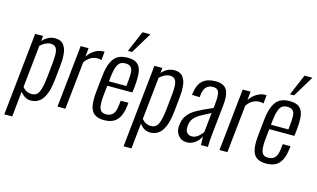

<svg xmlns="http://www.w3.org/2000/svg" viewBox="-114 -1187 2839 1722"><g transform="rotate(15 1306.0 -326.0)"><path d="M14.2 190.4 94.7 -578.1H168L163.6 -530.3Q214.4 -586.9 279.8 -586.9Q307.1 -586.9 327.4 -578.1Q347.7 -569.3 359.9 -552.7Q372.1 -536.1 379.4 -515.6Q386.7 -495.1 388.7 -467.8Q390.6 -446.8 390.6 -427.2Q390.6 -420.4 390.6 -414.1Q389.6 -388.2 386.2 -356.4L373.5 -234.4Q368.7 -188.5 361.1 -152.3Q353.5 -116.2 340.3 -85.2Q327.1 -54.2 309.3 -33.9Q291.5 -13.7 266.4 -2.2Q241.2 9.3 209.5 9.3Q153.3 9.3 112.3 -46.4L87.4 190.4ZM203.6 -48.8Q250 -48.8 270 -92Q290 -135.3 300.3 -233.4L313 -356.4Q317.9 -403.3 317.9 -438Q317.9 -444.8 317.4 -451.7Q316.4 -490.2 301 -509.8Q285.6 -529.3 252.9 -529.3Q208.5 -529.3 158.7 -484.9L117.2 -91.3Q152.3 -48.8 203.6 -48.8Z M457 0 517.6 -578.1H590.8L583 -498.5Q613.8 -542.5 651.4 -563.5Q689 -584.5 725.1 -584.5Q733.4 -584.5 737.8 -584L729.5 -504.9Q713.9 -511.2 694.8 -511.2Q624 -511.2 577.1 -443.8L530.3 0Z M938 -646.5 1021 -841.8H1094.2L976.1 -646.5ZM890.6 9.3Q807.6 9.3 776.4 -42Q754.4 -78.1 754.4 -149.9Q754.4 -180.7 758.3 -217.3L773.4 -363.3Q782.2 -447.8 804.9 -497.3Q827.6 -546.9 863.3 -566.9Q898.9 -586.9 954.1 -586.9Q1014.2 -586.9 1044.4 -561.3Q1074.7 -535.6 1081.5 -482.9Q1084 -460.4 1084 -432.6Q1084 -395 1079.1 -348.6L1072.8 -296.4H839.8L830.6 -210Q826.7 -173.3 826.7 -145.5Q826.7 -105 834.5 -83Q848.1 -45.9 896 -45.9Q934.1 -45.9 957.3 -70.1Q980.5 -94.2 986.8 -157.7L991.2 -197.8H1063L1059.1 -165.5Q1050.3 -81.5 1010.5 -36.1Q970.7 9.3 890.6 9.3ZM844.2 -338.4H1005.9L1010.7 -386.2Q1014.6 -425.3 1014.6 -454.6Q1014.6 -459.5 1014.2 -463.9Q1013.7 -496.6 997.6 -514.4Q981.4 -532.2 947.8 -532.2Q916.5 -532.2 897.7 -519Q878.9 -505.9 866.9 -472.4Q855 -439 848.1 -377.4Z M1121.6 190.4 1202.1 -578.1H1275.4L1271 -530.3Q1321.8 -586.9 1387.2 -586.9Q1414.6 -586.9 1434.8 -578.1Q1455.1 -569.3 1467.3 -552.7Q1479.5 -536.1 1486.8 -515.6Q1494.1 -495.1 1496.1 -467.8Q1498 -446.8 1498 -427.2Q1498 -420.4 1498 -414.1Q1497.1 -388.2 1493.7 -356.4L1481 -234.4Q1476.1 -188.5 1468.5 -152.3Q1460.9 -116.2 1447.8 -85.2Q1434.6 -54.2 1416.7 -33.9Q1398.9 -13.7 1373.8 -2.2Q1348.6 9.3 1316.9 9.3Q1260.7 9.3 1219.7 -46.4L1194.8 190.4ZM1311 -48.8Q1357.4 -48.8 1377.4 -92Q1397.5 -135.3 1407.7 -233.4L1420.4 -356.4Q1425.3 -403.3 1425.3 -438Q1425.3 -444.8 1424.8 -451.7Q1423.8 -490.2 1408.4 -509.8Q1393.1 -529.3 1360.4 -529.3Q1315.9 -529.3 1266.1 -484.9L1224.6 -91.3Q1259.8 -48.8 1311 -48.8Z M1657.7 9.3Q1606.9 9.3 1578.1 -28.3Q1553.7 -59.6 1553.7 -103.5Q1553.7 -111.8 1554.7 -120.6Q1558.1 -149.4 1565.4 -172.1Q1572.8 -194.8 1588.1 -214.8Q1603.5 -234.9 1621.1 -250.2Q1638.7 -265.6 1669.9 -283Q1701.2 -300.3 1732.2 -314.9Q1763.2 -329.6 1812.5 -350.6L1816.9 -392.1Q1820.3 -424.8 1820.3 -449.2Q1820.3 -483.9 1813 -502Q1801.3 -531.7 1759.8 -531.7Q1679.2 -531.7 1668.9 -432.6L1666.5 -411.6L1594.7 -414.1Q1595.2 -418 1597.2 -431.6Q1608.9 -513.7 1651.9 -550.3Q1694.8 -586.9 1769.5 -586.9Q1845.7 -586.9 1873.5 -541.5Q1893.1 -508.8 1893.1 -447.8Q1893.1 -423.8 1890.1 -396L1860.8 -114.7Q1854 -54.2 1854 -10.7Q1854 -5.4 1854 0H1789.1Q1787.1 -59.1 1787.1 -80.1Q1769.5 -42 1735.4 -16.4Q1701.2 9.3 1657.7 9.3ZM1688 -53.7Q1717.8 -53.7 1744.1 -74Q1770.5 -94.2 1788.1 -122.1L1807.1 -302.2Q1718.8 -257.8 1692.9 -240.2Q1648.9 -210 1636.2 -169.9Q1631.8 -155.3 1629.9 -137.7Q1628.9 -128.9 1628.9 -121.1Q1628.9 -90.8 1642.1 -74.2Q1659.2 -53.7 1688 -53.7Z M1961.4 0 2022 -578.1H2095.2L2087.4 -498.5Q2118.2 -542.5 2155.8 -563.5Q2193.4 -584.5 2229.5 -584.5Q2237.8 -584.5 2242.2 -584L2233.9 -504.9Q2218.3 -511.2 2199.2 -511.2Q2128.4 -511.2 2081.5 -443.8L2034.7 0Z M2442.4 -646.5 2525.4 -841.8H2598.6L2480.5 -646.5ZM2395 9.3Q2312 9.3 2280.8 -42Q2258.8 -78.1 2258.8 -149.9Q2258.8 -180.7 2262.7 -217.3L2277.8 -363.3Q2286.6 -447.8 2309.3 -497.3Q2332 -546.9 2367.7 -566.9Q2403.3 -586.9 2458.5 -586.9Q2518.6 -586.9 2548.8 -561.3Q2579.1 -535.6 2585.9 -482.9Q2588.4 -460.4 2588.4 -432.6Q2588.4 -395 2583.5 -348.6L2577.1 -296.4H2344.2L2335 -210Q2331.1 -173.3 2331.1 -145.5Q2331.1 -105 2338.9 -83Q2352.5 -45.9 2400.4 -45.9Q2438.5 -45.9 2461.7 -70.1Q2484.9 -94.2 2491.2 -157.7L2495.6 -197.8H2567.4L2563.5 -165.5Q2554.7 -81.5 2514.9 -36.1Q2475.1 9.3 2395 9.3ZM2348.6 -338.4H2510.3L2515.1 -386.2Q2519 -425.3 2519 -454.6Q2519 -459.5 2518.6 -463.9Q2518.1 -496.6 2502 -514.4Q2485.8 -532.2 2452.1 -532.2Q2420.9 -532.2 2402.1 -519Q2383.3 -505.9 2371.3 -472.4Q2359.4 -439 2352.5 -377.4Z"/></g></svg>

Font: Oswald
Style: Light
Weight: 300
Designer: Vernon Adams
Foundry: Vernon Adams
Version: 3.0; ttfautohint (v0.95.6-bc232) -l 8 -r 50 -G 200 -x 0 -w "